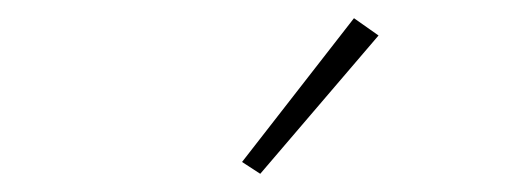

<svg xmlns="http://www.w3.org/2000/svg" viewBox="-20 -778 580 211"><path d="M266 -587 246 -600 369 -758 396 -739Z"/></svg>

Font: IBM Plex Sans Condensed ExtraLight
Style: Italic
Weight: 200
Width: 3
Italic angle: -11°
Designer: Mike Abbink, Paul van der Laan, Pieter van Rosmalen
Foundry: Bold Monday
Version: Version 1.3